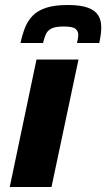

<svg xmlns="http://www.w3.org/2000/svg" viewBox="-20 -748 425 768"><path d="M19 0 126 -510H294L186 0ZM62 -576Q69 -609 80 -637Q91 -665 111 -685.5Q131 -706 165 -717Q199 -728 251 -728Q303 -728 332 -717Q361 -706 373 -686.5Q385 -667 385 -639Q385 -625 383 -609.5Q381 -594 377 -576H288Q290 -585 291.5 -593.5Q293 -602 293 -609Q293 -624 281.5 -633Q270 -642 235 -642Q202 -642 186 -634Q170 -626 163.5 -611Q157 -596 152 -576Z"/></svg>

Font: Saira SemiExpanded
Style: Bold Italic
Weight: 700
Width: 6
Italic angle: -12°
Designer: Hector Gatti with collaboration of the Omnibus-Type team
Foundry: Omnibus-Type
Version: Version 1.101